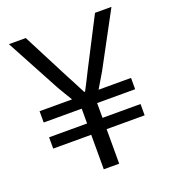

<svg xmlns="http://www.w3.org/2000/svg" viewBox="-127 -782 785 878"><g transform="rotate(-20 265.5 -343.0)"><path d="M228 0V-168H43V-223H228V-295H43V-350H201Q191 -367 177.5 -389Q164 -411 158 -422L16 -686H98L218 -453Q224 -442 232.5 -426Q241 -410 249.5 -393Q258 -376 265 -363H269Q276 -376 284.5 -392.5Q293 -409 301 -425Q309 -441 315 -453L435 -686H515L374 -424Q366 -410 353 -388.5Q340 -367 330 -350H488V-295H303V-223H488V-168H303V0Z"/></g></svg>

Font: Archivo SemiCondensed Light
Style: Regular
Weight: 300
Width: 4
Designer: Hector Gatti
Foundry: Omnibus-Type
Version: Version 2.001